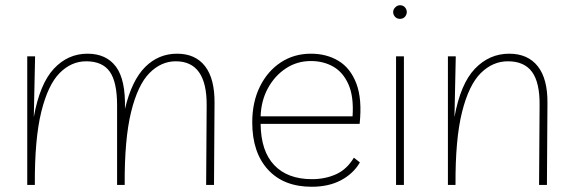

<svg xmlns="http://www.w3.org/2000/svg" viewBox="-20 -706 2190 733"><path d="M84 0V-491H114L109 -259Q132 -386 185.5 -443.5Q239 -501 314 -501Q386 -501 423 -451Q460 -401 457 -290Q483 -399 534 -450Q585 -501 656 -501Q726 -501 763 -453Q800 -405 799 -312L797 0H767L769 -304Q770 -472 651 -472Q595 -472 550.5 -427Q506 -382 480.5 -278.5Q455 -175 456 0H427V-304Q427 -393 399 -432.5Q371 -472 309 -472Q252 -472 207.5 -427Q163 -382 137.5 -278.5Q112 -175 113 0Z M1170 7Q1063 7 1003 -58.5Q943 -124 943 -239Q943 -316 972 -375Q1001 -434 1051.5 -467.5Q1102 -501 1167 -501Q1227 -501 1272.5 -473.5Q1318 -446 1340.5 -387Q1363 -328 1353 -233H975Q976 -129 1027 -75.5Q1078 -22 1171 -22Q1221 -22 1262.5 -40.5Q1304 -59 1331 -104L1354 -86Q1329 -43 1282 -18Q1235 7 1170 7ZM1167 -473Q1114 -473 1071.5 -445Q1029 -417 1003 -369.5Q977 -322 975 -262H1326Q1331 -337 1310.5 -383.5Q1290 -430 1252.5 -451.5Q1215 -473 1167 -473Z M1522 -491V0H1492V-491ZM1507 -634Q1495 -634 1488 -642Q1481 -650 1481 -660Q1481 -670 1489 -678Q1497 -686 1507 -686Q1519 -686 1526 -678Q1533 -670 1533 -660Q1533 -650 1526 -642Q1519 -634 1507 -634Z M1690 0V-491H1720L1715 -259Q1738 -386 1793 -443.5Q1848 -501 1924 -501Q1995 -501 2033 -453Q2071 -405 2070 -312L2068 0H2038L2040 -304Q2041 -390 2011.5 -431Q1982 -472 1919 -472Q1861 -472 1815.5 -427Q1770 -382 1744 -278.5Q1718 -175 1719 0Z"/></svg>

Font: Livvic Thin
Style: Regular
Weight: 250
Designer: Jacques Le Bailly, Baron von Fonthausen
Version: Version 1.001; ttfautohint (v1.8.2)